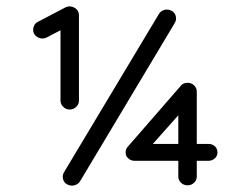

<svg xmlns="http://www.w3.org/2000/svg" viewBox="-20 -573 764 603"><path d="M385 -74Q375 -81 374.5 -93Q374 -105 382 -113L543 -298L544 -299Q553 -313 569 -313Q581 -313 589.5 -305Q598 -297 598 -285V-121H635Q647 -121 655 -113.5Q663 -106 663 -94Q663 -83 654.5 -75.5Q646 -68 635 -68H598V-19Q598 -7 589.5 1Q581 9 569 9Q557 9 548.5 1Q540 -7 540 -19V-68H403Q392 -68 385 -74ZM191 6Q181 1 178 -10.5Q175 -22 181 -32L479 -529Q485 -539 496.5 -542Q508 -545 519 -539Q529 -534 532 -522.5Q535 -511 529 -501L231 -3Q225 6 213.5 9Q202 12 191 6ZM170 -257V-478L126 -455Q116 -450 104.5 -453.5Q93 -457 87 -467Q82 -477 85.5 -488.5Q89 -500 100 -505L186 -550Q196 -555 207.5 -551.5Q219 -548 225 -538Q228 -532 228 -525V-257Q228 -246 219.5 -237.5Q211 -229 199 -229Q187 -229 178.5 -237.5Q170 -246 170 -257ZM460 -121H540V-211Z"/></svg>

Font: Hoogli Medium
Style: Regular
Weight: 500
Designer: Anand Singh Naorem
Foundry: Brand New Type
Version: Version 1.00 b007